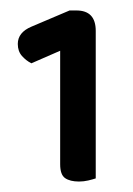

<svg xmlns="http://www.w3.org/2000/svg" viewBox="-20 -714 254 367"><path d="M95 -617 40 -593Q30 -598 22 -607Q14 -616 14 -630Q14 -652 40 -663L113 -694H126Q163 -694 163 -655V-373Q157 -371 148.5 -369Q140 -367 131 -367Q114 -367 104.5 -373.5Q95 -380 95 -400Z"/></svg>

Font: Baloo Paaji 2 Medium
Style: Regular
Weight: 500
Designer: Shuchita Grover, Noopur Datye and Ek Type
Foundry: Ek Type
Version: Version 1.640;hotconv 1.0.111;makeotfexe 2.5.65597; ttfautoh